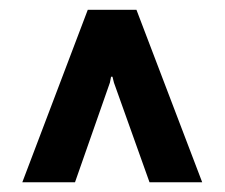

<svg xmlns="http://www.w3.org/2000/svg" viewBox="-20 -731 462 395"><path d="M206.1 -561 134.3 -356H25.9L160.6 -710.9H260.7L396 -356H287.6L214.4 -561L211.4 -573.2H208.5Z"/></svg>

Font: Ufes Sans
Style: Bold
Weight: 700
Designer: Ricardo Esteves & Filipe Motta
Foundry: ProDesignUfes - Ricardo Esteves, Filipe Motta (This is a derivative work, based on Roboto family, by Christian Robertson
Version: Version 2.0